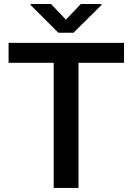

<svg xmlns="http://www.w3.org/2000/svg" viewBox="-20 -921 649 941"><path d="M587.9 -710.9V-613.3H364.7V0H243.2V-613.3H22V-710.9ZM230 -901.4 303.2 -824.7 376 -901.4H477.1V-896L340.3 -760.7H266.1L129.9 -896.5V-901.4Z"/></svg>

Font: Vazirmatn RD FD Medium
Style: Regular
Weight: 500
Designer: Saber Rastikerdar
Foundry: Saber Rastikerdar
Version: Version 33.003